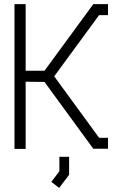

<svg xmlns="http://www.w3.org/2000/svg" viewBox="-20 -720 582 928"><path d="M431 -1 195 -324 104 -325V0H50V-700H104V-378H195L431 -700H502V-647H459L242 -351L459 -54H502V-1ZM228 159 267 108V38H314V125L266 188Z"/></svg>

Font: Turret Road
Style: Regular
Weight: 400
Designer: Noponies
Foundry: Noponies
Version: Version 1.001; ttfautohint (v1.8)